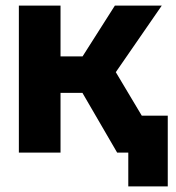

<svg xmlns="http://www.w3.org/2000/svg" viewBox="-20 -542 625 682"><path d="M396.1 0 233.7 -279.4 388.1 -522.2H554.7L359.5 -239.6L345.6 -362.3L561.9 0ZM47 0V-522.2H195V0ZM108.5 -212.1V-341.7H309.7V-212.1ZM435.7 120V0H421.2V-131.1H575.9V120Z"/></svg>

Font: TikTok Sans Light
Style: Regular
Weight: 300
Version: Version 4.000